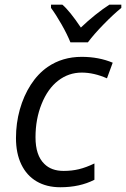

<svg xmlns="http://www.w3.org/2000/svg" viewBox="-20 -786 536 816"><path d="M47.9 -199.2Q47.9 -262.2 64.2 -320.6Q80.6 -378.9 110.8 -425.8Q141.1 -472.7 182.6 -501.5Q245.1 -544.4 327.1 -544.4Q399.9 -544.4 459 -519.5L434.6 -453.1Q378.9 -477.5 327.6 -477.5Q271.5 -477.5 227.1 -443.1Q182.6 -408.7 156.7 -343.8Q130.9 -279.8 130.9 -202.6Q130.9 -125.5 168.5 -89.4Q198.2 -59.6 250.5 -59.6Q285.2 -59.6 315.4 -66.9Q345.7 -74.2 381.3 -91.3V-22Q319.3 9.8 236.3 9.8Q178.2 9.8 135.7 -15.1Q93.3 -40 70.6 -87.2Q47.9 -134.3 47.9 -199.2ZM196.8 -752.4V-766.1H245.1Q275.4 -740.7 323.7 -668.9Q352.1 -696.3 385 -722.7Q418 -749 444.8 -766.1H495.6V-752.4Q462.4 -725.6 420.7 -682.9Q378.9 -640.1 353.5 -606H279.3Q265.6 -640.1 241.7 -682.1Q217.8 -724.1 196.8 -752.4Z"/></svg>

Font: Viking Open Sans
Style: Italic
Weight: 400
Italic angle: -12°
Foundry: Ascender Corporation
Version: Version 2.000